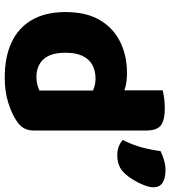

<svg xmlns="http://www.w3.org/2000/svg" viewBox="26 -730 720 812"><g transform="rotate(90 386.0 -324.0)"><path d="M363 -131V-421H532V-107Q532 -82 521.5 -64Q511 -46 488 -32Q459 -13 413 1.5Q367 16 308 16Q221 16 159 -13Q97 -42 64 -99.5Q31 -157 31 -241Q31 -329 65 -386.5Q99 -444 157.5 -472.5Q216 -501 288 -501Q323 -501 349 -494Q375 -487 392 -478V-340Q379 -350 358.5 -359Q338 -368 312 -368Q278 -368 253.5 -354Q229 -340 216 -312Q203 -284 203 -241Q203 -178 230.5 -148Q258 -118 307 -118Q325 -118 340 -122.5Q355 -127 363 -131ZM532 -389H362V-652Q373 -655 393.5 -658Q414 -661 438 -661Q488 -661 510 -644.5Q532 -628 532 -581ZM715 -493Q699 -475 679 -467.5Q659 -460 636 -460Q598 -460 572 -483Q593 -525 603.5 -564.5Q614 -604 619 -643Q635 -651 656.5 -657.5Q678 -664 700 -664Q732 -664 752 -652Q772 -640 772 -612Q772 -596 763 -573Q754 -550 741 -528.5Q728 -507 715 -493Z"/></g></svg>

Font: Baloo Bhaijaan 2 ExtraBold
Style: Regular
Weight: 800
Designer: Sanskriti Dholi, Noopur Datye and Ek Type
Foundry: Ek Type
Version: Version 1.701